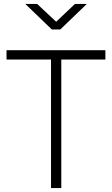

<svg xmlns="http://www.w3.org/2000/svg" viewBox="-20 -951 566 971"><path d="M13 -650V-697H513V-650H290V0H238V-650ZM242 -802 108 -931H168L264 -841L359 -931H419L285 -802Z"/></svg>

Font: TitilliumText
Style: Light
Weight: 300
Designer: Accademia di Belle Arti di Urbino and others
Foundry: Accademia di Belle Arti di Urbino and others.
Version: Version 60.001